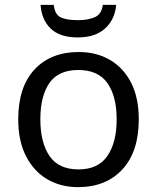

<svg xmlns="http://www.w3.org/2000/svg" viewBox="-20 -760 645 790"><path d="M551 -269Q551 -136 483.5 -63Q416 10 301 10Q230 10 174.5 -22.5Q119 -55 87 -117.5Q55 -180 55 -269Q55 -402 122 -474Q189 -546 304 -546Q377 -546 432.5 -513.5Q488 -481 519.5 -419.5Q551 -358 551 -269ZM146 -269Q146 -174 183.5 -118.5Q221 -63 303 -63Q384 -63 422 -118.5Q460 -174 460 -269Q460 -364 422 -418Q384 -472 302 -472Q220 -472 183 -418Q146 -364 146 -269ZM458 -740Q453 -680 412.5 -643Q372 -606 300 -606Q226 -606 188.5 -642.5Q151 -679 147 -740H201Q206 -699 231 -688Q256 -677 302 -677Q341 -677 369.5 -689Q398 -701 403 -740Z"/></svg>

Font: Noto Sans Historical
Style: Regular
Weight: 400
Designer: Monotype Design Team
Foundry: Monotype Imaging Inc.
Version: Version 2.013; ttfautohint (v1.8.4.7-5d5b)